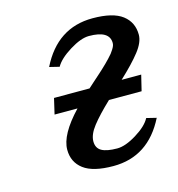

<svg xmlns="http://www.w3.org/2000/svg" viewBox="-77 -518 552 596"><g transform="rotate(-15 199.0 -220.0)"><path d="M175.8 -80.1Q175.8 -58.6 192.1 -49.3Q208.5 -40 242.2 -40Q268.6 -40 304.7 -62.3Q340.8 -84.5 353 -107.9L384.8 -100.1Q329.6 9.8 216.8 9.8Q151.4 9.8 121.1 -13.2Q90.8 -36.1 90.8 -76.2Q90.8 -124.5 154.8 -191.9H81.1L92.8 -242.2H207Q212.9 -247.6 224.6 -258.1Q236.3 -268.6 242.4 -273.9Q248.5 -279.3 258.3 -288.3Q268.1 -297.4 273.7 -303Q279.3 -308.6 286.6 -316.2Q293.9 -323.7 297.9 -328.9Q301.8 -334 305.7 -340.1Q309.6 -346.2 311.3 -350.8Q313 -355.5 313 -359.9Q313 -399.9 247.1 -399.9Q221.2 -399.9 184.6 -377.2Q147.9 -354.5 134.8 -331.1L103 -338.9Q158.2 -450.2 272 -450.2Q337.4 -450.2 367.7 -427Q397.9 -403.8 397.9 -363.8Q397.9 -339.8 375.2 -310.8Q352.5 -281.7 310.1 -242.2H373L360.8 -191.9H255.9Q216.8 -154.8 196.3 -128.4Q175.8 -102.1 175.8 -80.1Z"/></g></svg>

Font: Pfennig
Style: Italic
Weight: 500
Italic angle: -13°
Version: Version 20120410 ; ttfautohint (v0.8)